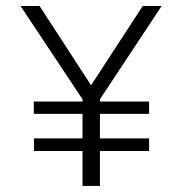

<svg xmlns="http://www.w3.org/2000/svg" viewBox="-20 -615 604 635"><path d="M310.5 -286.6V-279.3H473.1V-238.3H310.5V-157.2H473.1V-115.7H310.5V0H252.9V-115.7H92.3V-157.2H252.9V-238.3H91.8V-279.3H252.9V-286.6L47.9 -595.2H110.8L281.2 -333L452.1 -595.2H514.6Z"/></svg>

Font: Now
Style: Regular
Weight: 400
Designer: Alfredo Marco Pradil
Foundry: Alfredo Marco Pradil
Version: Version 1.200;hotconv 1.0.109;makeotfexe 2.5.65596